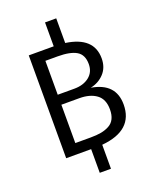

<svg xmlns="http://www.w3.org/2000/svg" viewBox="-175 -920 942 1172"><g transform="rotate(-20 296.0 -334.5)"><path d="M544.9 -189Q544.9 -20.5 337.9 -2V153.8H265.1V0H103V-668H257.8H265.1V-823.2H337.9V-663.1Q515.1 -637.7 515.1 -499Q515.1 -439.9 479.7 -401.9Q444.3 -363.8 391.1 -353Q544.9 -327.1 544.9 -189ZM267.1 -602.1H187V-381.8H294.9Q354 -381.8 391.6 -411.4Q429.2 -440.9 429.2 -493.2Q429.2 -553.7 388.9 -577.9Q348.6 -602.1 267.1 -602.1ZM286.1 -67.9Q326.2 -67.9 355.2 -73.2Q384.3 -78.6 408.2 -91.6Q432.1 -104.5 444.1 -128.9Q456.1 -153.3 456.1 -189Q456.1 -255.9 414.3 -286.4Q372.6 -316.9 304.2 -316.9H187V-67.9Z"/></g></svg>

Font: Fira Sans Book
Style: Regular
Weight: 350
Designer: Carrois Corporate & Edenspiekermann AG
Foundry: Carrois Corporate GbR & Edenspiekermann AG
Version: Version 4.203;PS 004.203;hotconv 1.0.88;makeotf.lib2.5.64775